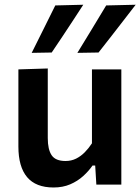

<svg xmlns="http://www.w3.org/2000/svg" viewBox="-20 -798 606 830"><path d="M211.5 12.5Q135 12.5 97.2 -32.2Q59.5 -77 59.5 -164.5Q59.5 -197.5 59.5 -222Q59.5 -246.5 59.5 -272Q59.5 -320 59.5 -357.5Q59.5 -395 59.5 -428.5Q59.5 -462 59.5 -498L186.5 -502Q186.5 -448.5 186.5 -396.2Q186.5 -344 186.5 -287V-201Q186.5 -152 203.2 -127Q220 -102 263.5 -102Q288 -102 308.8 -112.2Q329.5 -122.5 346.5 -139.8Q363.5 -157 377.5 -178.5V-287Q377.5 -344 377.5 -394.2Q377.5 -444.5 377.5 -498H504.5Q504.5 -444.5 504.5 -392.2Q504.5 -340 504.5 -272V-217Q504.5 -155 504.5 -104.5Q504.5 -54 504.5 0H396.5L391.5 -82.5H380Q363.5 -58.5 339.5 -36.8Q315.5 -15 283.5 -1.2Q251.5 12.5 211.5 12.5ZM314.5 -569.5Q346 -621 377.2 -672.2Q408.5 -723.5 439 -774.5L566.5 -777.5Q539 -742 512 -707Q485 -672 458.5 -638Q432 -604 406 -571ZM117 -569.5Q143 -621.5 168.2 -672.2Q193.5 -723 219 -774.5L340 -777.5Q317 -742 294 -707Q271 -672 248.5 -638Q226 -604 203.5 -571Z"/></svg>

Font: Commissioner Thin SemiBold
Style: Regular
Weight: 600
Version: Version 1.000